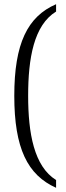

<svg xmlns="http://www.w3.org/2000/svg" viewBox="-20 -772 313 914"><path d="M247 122V85C142 20 114 -138 114 -316C114 -494 141 -652 247 -717V-752C111 -693 48 -565 48 -316C48 -66 111 61 247 122Z"/></svg>

Font: Noto Serif Myanmar Condensed Light
Style: Regular
Weight: 300
Width: 3
Designer: Ben Mitchell and the Monotype Design Team
Foundry: Monotype Imaging Inc.
Version: Version 2.106